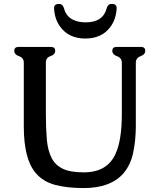

<svg xmlns="http://www.w3.org/2000/svg" viewBox="-20 -936 799 985"><path d="M102.1 -287.1V-614.3Q102.1 -639.2 77.6 -647.7Q53.2 -656.2 53.2 -675.3Q53.2 -695.3 75.7 -695.3H241.2Q263.2 -695.3 263.2 -675.3Q263.2 -656.2 239.3 -648.2Q215.3 -640.1 215.3 -615.2V-352.1Q215.3 -277.8 220.2 -220.9Q225.1 -164.1 244.6 -126Q263.2 -89.4 301.5 -70.6Q339.8 -51.8 409.7 -51.8Q530.3 -51.8 572.8 -147Q605 -216.3 605 -352.1V-613.8Q605 -638.7 580.6 -647.5Q556.2 -656.2 556.2 -675.3Q556.2 -695.3 578.6 -695.3H703.1Q725.1 -695.3 725.1 -675.3Q725.1 -656.2 700.9 -647.5Q676.8 -638.7 676.8 -613.8V-287.1Q676.3 -213.4 663.1 -151.9Q649.9 -90.3 613.8 -47.4Q547.9 28.8 409.7 28.8Q324.2 28.8 262.7 12.5Q201.2 -3.9 163.6 -47.9Q102.1 -119.1 102.1 -287.1ZM418 -738.3Q333.5 -738.3 289.6 -797.9Q260.3 -836.9 257.3 -893.1V-894.5Q257.3 -916 282.7 -916Q301.8 -916 307.6 -895Q326.2 -822.8 417.5 -821.3H419.9Q509.3 -821.3 527.8 -895Q533.7 -916 553.2 -916Q578.6 -916 578.6 -894V-893.1Q575.2 -836.9 546.4 -797.9Q502 -738.3 418 -738.3Z"/></svg>

Font: Caudex
Style: Bold
Weight: 700
Version: Version 1.01